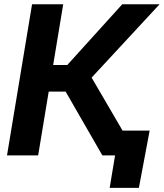

<svg xmlns="http://www.w3.org/2000/svg" viewBox="-20 -748 788 924"><path d="M13.7 0 134.3 -727.5H284.2L235.8 -435.1H303.7L568.4 -727.5H748L420.9 -374.5L639.6 0H472.7L295.9 -307.1H214.4L163.6 0ZM507.8 156.2 533.7 0H491.7L511.2 -119.6H700.2L648.4 156.2Z"/></svg>

Font: Inter 28pt
Style: Bold Italic
Weight: 700
Italic angle: -9.3988°
Designer: Rasmus Andersson
Foundry: rsms
Version: Version 4.001;git-66647c0bb